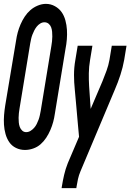

<svg xmlns="http://www.w3.org/2000/svg" viewBox="-37 -766 673 991"><path d="M92 8Q67 8 45.5 -2.5Q24 -13 11 -32Q-2 -51 -8.5 -74.5Q-15 -98 -16.5 -122.5Q-18 -147 -16 -172Q-14 -197 -10 -222L46 -557Q49 -578 54.5 -598.5Q60 -619 69 -640Q78 -661 90.5 -680Q103 -699 119.5 -713.5Q136 -728 157.5 -737Q179 -746 200 -746Q225 -746 246.5 -734Q268 -722 281 -703.5Q294 -685 300.5 -661Q307 -637 308.5 -612.5Q310 -588 308 -563Q306 -538 301 -513L246 -178Q243 -157 237.5 -136.5Q232 -116 223 -95Q214 -74 201.5 -55Q189 -36 172.5 -21.5Q156 -7 134.5 0.5Q113 8 92 8ZM98 -84Q110 -84 120.5 -90.5Q131 -97 139 -106Q147 -115 152.5 -126Q158 -137 162 -148Q166 -159 168.5 -170.5Q171 -182 173 -193L228 -528Q230 -540 231.5 -552.5Q233 -565 233 -577.5Q233 -590 232 -602Q231 -614 227 -625Q223 -636 214 -643.5Q205 -651 192 -651Q181 -651 170.5 -644.5Q160 -638 152.5 -628.5Q145 -619 139.5 -608Q134 -597 130 -586.5Q126 -576 123.5 -564.5Q121 -553 119 -542L64 -207Q62 -195 60.5 -182.5Q59 -170 59 -158Q59 -146 60 -134Q61 -122 65 -111Q69 -100 77.5 -92Q86 -84 98 -84ZM281 205 282 198Q287 167 294 136.5Q301 106 313 76L371 -60L365 -125L356 -227L349 -304Q345 -341 345 -379.5Q345 -418 352 -457L364 -530H440L428 -457Q422 -422 421.5 -388Q421 -354 423 -321L431 -204L492 -347Q503 -374 513 -401.5Q523 -429 528 -457L540 -530H616L604 -457Q597 -418 584.5 -379.5Q572 -341 556 -304L378 119Q370 138 365.5 158Q361 178 358 198L357 205Z"/></svg>

Font: Iosevka Curly SmBdExObl
Style: Regular
Weight: 600
Width: 7
Italic angle: -9°
Monospace: yes
Designer: Belleve Invis
Foundry: Belleve Invis
Version: Version 11.1.0; ttfautohint (v1.8.3)